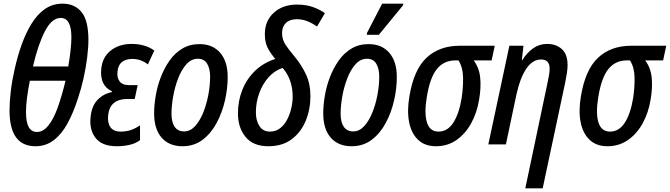

<svg xmlns="http://www.w3.org/2000/svg" viewBox="-20 -789 3660 1049"><path d="M32 -186Q32 -233 39 -291.5Q46 -350 60 -411Q76 -483 99 -547Q122 -611 153.5 -661.5Q185 -712 226.5 -740.5Q268 -769 322 -769Q388 -769 425.5 -723Q463 -677 463 -572Q463 -528 456 -472.5Q449 -417 436 -359.5Q423 -302 406 -252Q381 -173 348.5 -114Q316 -55 273 -22.5Q230 10 174 10Q32 10 32 -186ZM160 -426H353Q361 -473 365.5 -513.5Q370 -554 370 -585Q370 -691 312 -691Q263 -691 225.5 -618.5Q188 -546 160 -426ZM122 -178Q122 -121 137 -94.5Q152 -68 182 -68Q216 -68 244.5 -103.5Q273 -139 295.5 -202Q318 -265 338 -348H143Q122 -241 122 -178Z M618 10Q537 10 502 -35.5Q467 -81 475 -150Q481 -210 512.5 -243Q544 -276 591 -286L592 -290Q525 -321 533 -410Q538 -475 584 -512Q630 -549 699 -549Q773 -549 823 -513L788 -437Q750 -467 703 -467Q667 -467 646 -450Q625 -433 622 -398Q618 -366 633 -345Q648 -324 685 -324H732L716 -248H672Q629 -248 602.5 -226.5Q576 -205 571 -161Q566 -119 583 -94.5Q600 -70 640 -70Q668 -70 693 -78Q718 -86 745 -104V-23Q721 -5 687.5 2.5Q654 10 618 10Z M977 10Q904 10 863 -37Q822 -84 822 -169Q822 -213 830.5 -264.5Q839 -316 858 -366Q877 -416 906 -457.5Q935 -499 976 -523.5Q1017 -548 1070 -548Q1142 -548 1183 -500.5Q1224 -453 1224 -368Q1224 -306 1209 -240Q1194 -174 1163.5 -117Q1133 -60 1086.5 -25Q1040 10 977 10ZM986 -71Q1019 -71 1045 -99Q1071 -127 1089.5 -172Q1108 -217 1118 -269.5Q1128 -322 1128 -371Q1128 -413 1112 -440.5Q1096 -468 1061 -468Q1025 -468 998 -437.5Q971 -407 953 -360Q935 -313 926 -261.5Q917 -210 917 -168Q917 -121 934.5 -96Q952 -71 986 -71Z M1446 10Q1363 10 1321.5 -41Q1280 -92 1280 -169Q1280 -238 1304 -298Q1328 -358 1373.5 -402Q1419 -446 1484 -467Q1456 -500 1441.5 -529.5Q1427 -559 1427 -603Q1427 -675 1476 -719.5Q1525 -764 1603 -764Q1654 -764 1692.5 -749.5Q1731 -735 1755 -717L1712 -644Q1687 -662 1659.5 -673Q1632 -684 1601 -684Q1563 -684 1542 -663.5Q1521 -643 1521 -608Q1521 -573 1540 -544.5Q1559 -516 1588 -482Q1627 -435 1651.5 -383Q1676 -331 1676 -264Q1676 -192 1650.5 -129.5Q1625 -67 1574 -28.5Q1523 10 1446 10ZM1455 -70Q1487 -70 1510.5 -88.5Q1534 -107 1549 -136Q1564 -165 1571.5 -198Q1579 -231 1579 -260Q1579 -310 1564.5 -349.5Q1550 -389 1524 -418Q1479 -403 1446.5 -366Q1414 -329 1396 -279Q1378 -229 1378 -175Q1378 -130 1397.5 -100Q1417 -70 1455 -70Z M1901 10Q1828 10 1787 -37Q1746 -84 1746 -169Q1746 -213 1754.5 -264.5Q1763 -316 1782 -366Q1801 -416 1830 -457.5Q1859 -499 1900 -523.5Q1941 -548 1994 -548Q2066 -548 2107 -500.5Q2148 -453 2148 -368Q2148 -306 2133 -240Q2118 -174 2087.5 -117Q2057 -60 2010.5 -25Q1964 10 1901 10ZM1910 -71Q1943 -71 1969 -99Q1995 -127 2013.5 -172Q2032 -217 2042 -269.5Q2052 -322 2052 -371Q2052 -413 2036 -440.5Q2020 -468 1985 -468Q1949 -468 1922 -437.5Q1895 -407 1877 -360Q1859 -313 1850 -261.5Q1841 -210 1841 -168Q1841 -121 1858.5 -96Q1876 -71 1910 -71ZM1984 -599 1986 -611 2068 -769H2184L2182 -760L2050 -599Z M2362 10Q2302 10 2265 -24.5Q2228 -59 2215.5 -120.5Q2203 -182 2217 -264Q2241 -409 2311 -474Q2381 -539 2491 -539H2683L2666 -459H2568Q2598 -419 2603.5 -365.5Q2609 -312 2598 -247Q2586 -172 2553.5 -114Q2521 -56 2472.5 -23Q2424 10 2362 10ZM2376 -70Q2425 -70 2456.5 -118.5Q2488 -167 2502 -252Q2511 -310 2510 -365.5Q2509 -421 2485 -459H2468Q2405 -459 2367 -412Q2329 -365 2312 -260Q2297 -171 2312.5 -120.5Q2328 -70 2376 -70Z M2970 -330Q2975 -353 2979 -375Q2983 -397 2983 -414Q2983 -464 2936 -464Q2890 -464 2856 -414.5Q2822 -365 2801 -270L2744 0H2648L2763 -539H2840L2831 -460H2833Q2858 -500 2892 -524.5Q2926 -549 2969 -549Q3019 -549 3050 -520.5Q3081 -492 3081 -433Q3081 -413 3077 -388Q3073 -363 3068 -338L2945 240H2850Z M3299 10Q3239 10 3202 -24.5Q3165 -59 3152.5 -120.5Q3140 -182 3154 -264Q3178 -409 3248 -474Q3318 -539 3428 -539H3620L3603 -459H3505Q3535 -419 3540.5 -365.5Q3546 -312 3535 -247Q3523 -172 3490.5 -114Q3458 -56 3409.5 -23Q3361 10 3299 10ZM3313 -70Q3362 -70 3393.5 -118.5Q3425 -167 3439 -252Q3448 -310 3447 -365.5Q3446 -421 3422 -459H3405Q3342 -459 3304 -412Q3266 -365 3249 -260Q3234 -171 3249.5 -120.5Q3265 -70 3313 -70Z"/></svg>

Font: Noto Sans Condensed Medium
Style: Italic
Weight: 500
Width: 3
Italic angle: -12°
Designer: Monotype Design Team
Foundry: Monotype Imaging Inc.
Version: Version 2.013; ttfautohint (v1.8.4.7-5d5b)